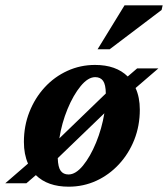

<svg xmlns="http://www.w3.org/2000/svg" viewBox="-58 -690 632 723"><path d="M300 -445.5Q379 -445.5 423 -402L458.5 -432.5H538.5L452.5 -358.5Q468.5 -323.5 468.5 -277Q468.5 -216.5 447.8 -164Q427 -111.5 390 -71.5Q353 -31.5 304.5 -9.2Q256 13 200.5 13Q121.5 13 77 -30.5L41.5 0H-38L47.5 -74Q32 -109 32 -155.5Q32 -216 52.8 -268.5Q73.5 -321 110.2 -361Q147 -401 195.8 -423.2Q244.5 -445.5 300 -445.5ZM300.5 -399.5Q273.5 -399.5 245.8 -365.8Q218 -332 196.2 -279.2Q174.5 -226.5 165.5 -169L340.5 -338Q340 -372 330 -385.8Q320 -399.5 300.5 -399.5ZM200 -33Q227 -33 254.5 -66.5Q282 -100 303.8 -153Q325.5 -206 335 -263.5L159.5 -94.5Q160.5 -60.5 170.5 -46.8Q180.5 -33 200 -33ZM309.5 -504.5 411 -670H554.5L550.5 -652.5L355 -504.5Z"/></svg>

Font: Newsreader Text
Style: Bold Italic
Weight: 700
Italic angle: -17°
Designer: Hugues Gentile
Foundry: Production Type
Version: Version 1.001